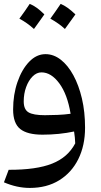

<svg xmlns="http://www.w3.org/2000/svg" viewBox="-20 -675 511 972"><path d="M130.9 276.4Q65.9 276.4 0 248L23.9 184.6Q164.1 185.1 243.9 153.3Q323.7 121.6 360.8 50.8Q360.4 34.7 358.9 21Q357.4 7.3 355 -9.3Q318.4 -1.5 277.6 2.7Q236.8 6.8 195.3 6.8Q118.2 6.8 82.3 -22Q46.4 -50.8 46.4 -120.6Q46.4 -195.8 68.4 -259.5Q90.3 -323.2 127.4 -362.1Q164.6 -400.9 210.4 -400.9Q251.5 -400.9 287.6 -372.8Q323.7 -344.7 351.3 -294.2Q378.9 -243.7 394.8 -176Q410.6 -108.4 410.6 -28.8Q410.6 61.5 376.5 130.4Q342.3 199.2 279.5 237.8Q216.8 276.4 130.9 276.4ZM337.4 -99.1Q321.3 -197.3 280.3 -252.9Q239.3 -308.6 189.9 -308.6Q165.5 -308.6 145 -288.1Q124.5 -267.6 112.3 -234.1Q100.1 -200.7 100.1 -161.6Q100.1 -120.6 124.5 -106.2Q148.9 -91.8 207 -91.8Q237.3 -91.8 271.7 -93.3Q306.2 -94.7 337.4 -99.1ZM78.1 -580.6Q107.4 -620.1 130.4 -655.3Q164.1 -642.6 204.6 -602.1Q191.4 -583 178.2 -564.9Q165 -546.9 151.9 -528.3Q118.2 -559.1 78.1 -580.6ZM234.9 -580.6Q256.3 -609.9 287.1 -655.3Q320.3 -642.1 361.8 -602.1Q332 -560.1 308.6 -528.3Q278.8 -556.2 234.9 -580.6Z"/></svg>

Font: Pinar DS1 Medium
Style: Regular
Weight: 500
Designer: Amin Abedi
Version: Version 3.000